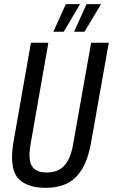

<svg xmlns="http://www.w3.org/2000/svg" viewBox="-20 -893 544 925"><path d="M201 12Q126 12 82 -20Q38 -52 38 -136Q38 -153 40 -173Q42 -193 46 -215L129 -687H213L128 -202Q125 -186 123.5 -172Q122 -158 122 -146Q122 -102 142.5 -82Q163 -62 205 -62Q260 -62 290.5 -95.5Q321 -129 333 -202L419 -687H504L420 -213Q405 -126 374.5 -77Q344 -28 300.5 -8Q257 12 201 12ZM337 -740 397 -873H465V-870L387 -740ZM237 -740 297 -873H365L364 -870L287 -740Z"/></svg>

Font: Archivo ExtraCondensed
Style: Italic
Weight: 400
Width: 2
Italic angle: -10°
Designer: Hector Gatti
Foundry: Omnibus-Type
Version: Version 2.001